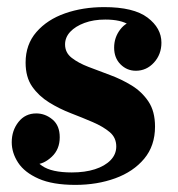

<svg xmlns="http://www.w3.org/2000/svg" viewBox="-20 -510 500 540"><path d="M192 10Q128 10 88.5 -7.5Q49 -25 31 -52.5Q13 -80 13 -110Q13 -143 32 -167Q51 -191 82 -191Q107 -191 127.5 -174Q148 -157 148 -124Q148 -90 125.5 -69Q103 -48 80 -48Q65 -48 52 -57Q39 -66 39 -81H72Q72 -62 98.5 -43.5Q125 -25 182 -25Q219 -25 247 -34Q275 -43 291 -59.5Q307 -76 307 -98Q307 -123 288.5 -138.5Q270 -154 241 -166.5Q212 -179 179.5 -191.5Q147 -204 118 -222Q89 -240 70.5 -266.5Q52 -293 52 -334Q52 -385 82.5 -420Q113 -455 163 -472.5Q213 -490 273 -490Q356 -490 395 -460.5Q434 -431 434 -390Q434 -357 413 -334Q392 -311 362 -311Q337 -311 319 -329Q301 -347 301 -376Q301 -405 318.5 -427.5Q336 -450 360 -450Q375 -450 385.5 -439Q396 -428 396 -407H366Q366 -425 343 -440Q320 -455 276 -455Q243 -455 217.5 -445.5Q192 -436 177.5 -420.5Q163 -405 163 -385Q163 -362 181.5 -347.5Q200 -333 228.5 -322Q257 -311 289.5 -299Q322 -287 350.5 -269.5Q379 -252 397.5 -224.5Q416 -197 416 -154Q416 -100 385.5 -63.5Q355 -27 304 -8.5Q253 10 192 10Z"/></svg>

Font: Brygada 1918
Style: Italic
Weight: 400
Italic angle: -8°
Designer: Mateusz Machalski | Borys Kosmynka | Przemek Hoffer
Foundry: NIEPODLEGLA 2018
Version: Version 3.006